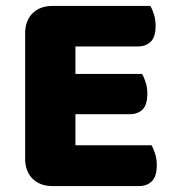

<svg xmlns="http://www.w3.org/2000/svg" viewBox="-20 -626 588 649"><path d="M65 -513Q65 -556 90 -581Q115 -606 158 -606H488Q495 -595 500.5 -577Q506 -559 506 -539Q506 -501 489.5 -485Q473 -469 446 -469H235V-376H460Q467 -365 472.5 -347.5Q478 -330 478 -310Q478 -272 462 -256Q446 -240 419 -240H235V-135H492Q499 -124 504.5 -106Q510 -88 510 -68Q510 -30 493.5 -13.5Q477 3 450 3H158Q115 3 90 -22Q65 -47 65 -90Z"/></svg>

Font: Baloo Tamma
Style: Regular
Weight: 400
Designer: Divya Kowshik and Ek Type
Foundry: Ek Type
Version: Version 1.007;PS 1.000;hotconv 1.0.88;makeotf.lib2.5.647800